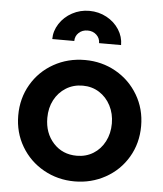

<svg xmlns="http://www.w3.org/2000/svg" viewBox="-55 -835 762 895"><g transform="rotate(5 326.0 -387.0)"><path d="M39 -272Q39 -352 77 -417Q115 -482 181 -519Q247 -556 327 -556Q406 -556 471.5 -519Q537 -482 575.5 -417Q614 -352 614 -272Q614 -191 575.5 -126Q537 -61 471 -24.5Q405 12 327 12Q248 12 182 -25Q116 -62 77.5 -127Q39 -192 39 -272ZM327 -108Q370 -108 404 -129Q438 -150 457.5 -187.5Q477 -225 477 -272Q477 -318 457.5 -355.5Q438 -393 404 -414.5Q370 -436 327 -436Q283 -436 248.5 -414.5Q214 -393 194.5 -356Q175 -319 175 -272Q175 -201 217.5 -154.5Q260 -108 327 -108ZM327 -786Q371 -786 408 -766Q445 -746 466.5 -712.5Q488 -679 488 -640H385Q385 -663 368.5 -678.5Q352 -694 327 -694Q302 -694 285.5 -678.5Q269 -663 269 -640H166Q166 -678 188 -712Q210 -746 247 -766Q284 -786 327 -786Z"/></g></svg>

Font: Evergrow Sans
Style: Bold
Weight: 700
Foundry: 10Web
Version: Version 1.000